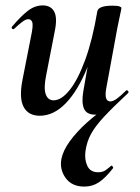

<svg xmlns="http://www.w3.org/2000/svg" viewBox="-20 -415 516 710"><path d="M292 275Q246 275 223 243.5Q200 212 207 173Q213 142 238 107.5Q263 73 300 39.5Q337 6 378 -21L361 1Q354 5 347.5 7Q341 9 332 9Q300 9 290.5 -13.5Q281 -36 288 -77L340 -374Q345 -394 396 -394Q416 -394 422.5 -391Q429 -388 429 -386Q429 -382 424 -360Q419 -338 414 -312L373 -89Q364 -40 388 -40Q398 -40 412 -50Q426 -60 446 -80Q449 -83 453 -79Q457 -75 454 -71Q397 -18 364.5 17Q332 52 316.5 80.5Q301 109 296 144Q292 175 303 198.5Q314 222 343 222Q360 222 371 214Q382 206 391 198Q393 196 396.5 200.5Q400 205 398 207Q370 243 346 259Q322 275 292 275ZM127 13Q85 13 67.5 -19.5Q50 -52 63 -119L98 -297Q103 -326 98.5 -335Q94 -344 85 -344Q75 -344 62 -334Q49 -324 33 -309Q29 -305 25 -309Q21 -313 25 -317Q57 -355 83 -375Q109 -395 138 -395Q168 -395 180.5 -372Q193 -349 182 -297L151 -138Q141 -90 149 -67Q157 -44 178 -44Q207 -44 237.5 -82Q268 -120 295 -193.5Q322 -267 340 -374L358 -373Q339 -255 304 -168Q269 -81 224 -34Q179 13 127 13Z"/></svg>

Font: Cormorant Garamond Light
Style: Italic
Weight: 300
Italic angle: -10°
Designer: Christian Thalmann (Catharsis Fonts)
Foundry: Catharsis Fonts
Version: Version 4.001